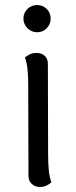

<svg xmlns="http://www.w3.org/2000/svg" viewBox="-20 -731 300 762"><path d="M127 -603Q105 -603 89 -619Q73 -635 73 -657Q73 -680 89 -695.5Q105 -711 127 -711Q150 -711 165.5 -695.5Q181 -680 181 -657Q181 -635 165.5 -619Q150 -603 127 -603ZM171 -114Q171 -85 173.5 -57Q176 -29 184 -7Q178 -2 166.5 4.5Q155 11 138 11Q119 11 106 -1Q93 -13 93 -33L92 -396Q92 -425 89.5 -453Q87 -481 79 -503Q85 -508 96.5 -514.5Q108 -521 125 -521Q145 -521 157.5 -509.5Q170 -498 170 -477Z"/></svg>

Font: Arima
Style: Regular
Weight: 400
Designer: Joana Correia and Natanael Gama
Foundry: NDISCOVER
Version: Version 1.101;gftools[0.9.23]